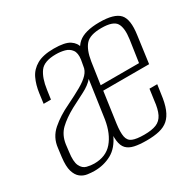

<svg xmlns="http://www.w3.org/2000/svg" viewBox="-117 -637 788 772"><g transform="rotate(-30 277.0 -251.0)"><path d="M115 3Q100 3 82.5 0.5Q65 -2 51 -13Q37 -24 30 -47Q23 -70 28 -111L33 -150Q38 -197 73 -227.5Q108 -258 157 -281Q198 -301 226 -317Q254 -333 269 -349Q284 -365 286 -384L291 -412Q295 -441 284 -456Q273 -471 254 -476Q235 -481 214 -481Q159 -481 139 -453.5Q119 -426 112 -375L106 -333H72L78 -378Q83 -415 96.5 -443.5Q110 -472 139 -488.5Q168 -505 218 -505Q269 -505 291 -490.5Q313 -476 317 -453Q321 -430 317 -401L268 -53L252 -85Q230 -36 194 -16.5Q158 3 115 3ZM129 -23Q183 -23 213.5 -58.5Q244 -94 254 -155L279 -329Q262 -309 231 -293Q200 -277 167 -260Q125 -237 99.5 -212.5Q74 -188 68 -148L64 -115Q58 -72 67.5 -52Q77 -32 95 -27.5Q113 -23 129 -23ZM358 2Q324 2 301.5 -3Q279 -8 266.5 -21Q254 -34 251 -59.5Q248 -85 253 -125L290 -384Q299 -451 330 -478Q361 -505 430 -505Q498 -505 522 -479Q546 -453 536 -384L519 -259H306L286 -117Q281 -80 285 -59Q289 -38 307 -30.5Q325 -23 361 -23Q396 -23 417 -31.5Q438 -40 449 -62Q460 -84 464 -123L471 -173H507L501 -132Q496 -91 485.5 -65Q475 -39 458.5 -24.5Q442 -10 417 -4Q392 2 358 2ZM308 -283H486L501 -385Q508 -435 493.5 -458Q479 -481 425 -481Q372 -481 351.5 -458Q331 -435 323 -385Z"/></g></svg>

Font: Alumni Sans Thin ExtraLight
Style: Italic
Weight: 250
Italic angle: -8°
Version: Version 1.016